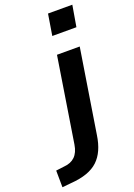

<svg xmlns="http://www.w3.org/2000/svg" viewBox="-280 -789 733 1047"><g transform="rotate(-20 87.0 -265.5)"><path d="M122 -601 142 -724H283L262 -601ZM-108 193 -109 96 -61 90Q-21 87 2.5 64Q26 41 33 -3L111 -496H243L166 -11Q159 37 143 72.5Q127 108 101.5 132Q76 156 37 170Q-2 184 -57 188Z"/></g></svg>

Font: Nunito Sans 9pt
Style: Bold Italic
Weight: 700
Italic angle: -9°
Version: Version 3.101;gftools[0.9.27]